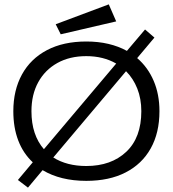

<svg xmlns="http://www.w3.org/2000/svg" viewBox="-20 -817 790 879"><path d="M108 42 62 7 130 -74Q86 -115 63.5 -174Q41 -233 41 -308Q41 -404 80.5 -476Q120 -548 195 -587.5Q270 -627 375 -627Q430 -627 476.5 -616Q523 -605 561 -584L644 -682L687 -645L608 -551Q657 -509 683.5 -447Q710 -385 710 -308Q710 -209 670 -137.5Q630 -66 555 -27.5Q480 11 375 11Q257 11 175 -38ZM124 -308Q124 -253 138.5 -209.5Q153 -166 181 -134L512 -526Q453 -560 375 -560Q299 -560 242.5 -528.5Q186 -497 155 -440.5Q124 -384 124 -308ZM375 -57Q489 -57 558 -122Q627 -187 627 -308Q627 -365 608.5 -411.5Q590 -458 557 -491L224 -96Q286 -57 375 -57ZM258 -660 235 -706 478 -797 512 -719Z"/></svg>

Font: Inconsolata ExtraExpanded Thin
Style: Regular
Weight: 100
Width: 8
Monospace: yes
Designer: Raph Levien, Cyreal, Brenton Simpson
Foundry: Raph Levien, Cyreal, Google
Version: Version 3.100; ttfautohint (v1.8.4.7-5d5b)